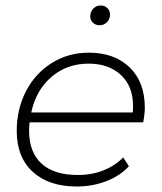

<svg xmlns="http://www.w3.org/2000/svg" viewBox="-20 -676 590 700"><path d="M88 -230Q86 -210 86 -200Q86 -121 131.5 -79.5Q177 -38 264 -38Q315 -38 357.5 -55Q400 -72 429 -102L450 -70Q418 -35 367.5 -15.5Q317 4 260 4Q158 4 99.5 -49.5Q41 -103 41 -198Q41 -279 75 -344Q109 -409 169 -446.5Q229 -484 304 -484Q397 -484 452.5 -430.5Q508 -377 508 -283Q508 -261 502 -230ZM94 -266H464Q465 -274 465 -290Q465 -362 420.5 -403Q376 -444 303 -444Q224 -444 167.5 -395.5Q111 -347 94 -266ZM309 -616Q309 -633 320 -644.5Q331 -656 347 -656Q362 -656 371.5 -646.5Q381 -637 381 -623Q381 -606 370 -595Q359 -584 343 -584Q328 -584 318.5 -593.5Q309 -603 309 -616Z"/></svg>

Font: Montserrat Ace
Style: Light Italic
Weight: 300
Italic angle: -11.3°
Designer: Julieta Ulanovsky
Foundry: Julieta Ulanovsky
Version: Version 1